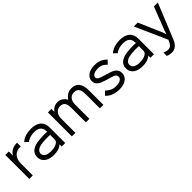

<svg xmlns="http://www.w3.org/2000/svg" viewBox="272 -1999 3572 3572"><g transform="rotate(-45 2058.5 -212.5)"><path d="M405 -539H375Q341 -539 306.5 -527Q272 -515 244.5 -488Q217 -461 199.5 -417.5Q182 -374 182 -311V0H90V-630H182V-521H184Q197 -550 219 -571.5Q241 -593 267.5 -607.5Q294 -622 324.5 -629.5Q355 -637 385 -637H405Z M1035 -410V0H943V-56H941Q899 -19 845.5 -4Q792 11 737 11Q689 11 643 1Q597 -9 561 -31.5Q525 -54 502.5 -91.5Q480 -129 480 -183Q480 -232 499 -266.5Q518 -301 550.5 -324Q583 -347 624.5 -360Q666 -373 710.5 -379Q755 -385 800 -386.5Q845 -388 883 -388Q900 -388 922 -387Q944 -386 953 -384L943 -395V-409Q943 -449 929 -476.5Q915 -504 891.5 -521Q868 -538 836.5 -545Q805 -552 770 -552Q744 -552 717.5 -549Q691 -546 665 -538.5Q639 -531 615 -519Q591 -507 572 -489L508 -552Q566 -601 630.5 -620Q695 -639 770 -639Q820 -639 868 -628Q916 -617 953 -590.5Q990 -564 1012.5 -520Q1035 -476 1035 -410ZM953 -304Q944 -305 924 -306Q904 -307 889 -307Q861 -307 827 -306.5Q793 -306 758 -303Q723 -300 689.5 -292.5Q656 -285 630 -271Q604 -257 588 -235.5Q572 -214 572 -183Q572 -151 588 -130.5Q604 -110 629 -98Q654 -86 683 -81Q712 -76 738 -76Q762 -76 797 -80Q832 -84 864.5 -96Q897 -108 920 -129Q943 -150 943 -184V-295Z M2040 -374 2039 0H1947V-350Q1947 -393 1943 -430Q1939 -467 1925.5 -494Q1912 -521 1886.5 -536.5Q1861 -552 1817 -552Q1779 -552 1751.5 -538Q1724 -524 1706 -500Q1688 -476 1679.5 -444.5Q1671 -413 1671 -379V0H1578V-374Q1578 -413 1573 -445.5Q1568 -478 1554 -502Q1540 -526 1515 -539.5Q1490 -553 1449 -553Q1417 -553 1390.5 -540Q1364 -527 1344.5 -503.5Q1325 -480 1314 -448Q1303 -416 1303 -378V0H1210V-630H1303V-551H1304Q1328 -591 1371.5 -615.5Q1415 -640 1467 -640Q1529 -640 1574.5 -608.5Q1620 -577 1643 -530H1645Q1675 -579 1725 -609.5Q1775 -640 1834 -640Q2040 -640 2040 -374Z M2705 -173Q2705 -138 2691 -105Q2677 -72 2647 -46.5Q2617 -21 2569 -5Q2521 11 2453 11Q2378 11 2305.5 -14Q2233 -39 2180 -97L2248 -165Q2301 -117 2347.5 -97Q2394 -77 2450 -77Q2534 -77 2573 -104Q2612 -131 2612 -169Q2612 -184 2607 -197Q2602 -210 2589.5 -221Q2577 -232 2555.5 -241.5Q2534 -251 2502 -260Q2497 -261 2480.5 -266Q2464 -271 2445.5 -276.5Q2427 -282 2411 -286.5Q2395 -291 2390 -293Q2348 -305 2313 -319.5Q2278 -334 2252.5 -354Q2227 -374 2212.5 -401Q2198 -428 2198 -464Q2198 -498 2213 -530Q2228 -562 2258.5 -586.5Q2289 -611 2336 -625.5Q2383 -640 2446 -640Q2521 -640 2583 -614.5Q2645 -589 2691 -538L2623 -470Q2591 -509 2547.5 -530.5Q2504 -552 2446 -552Q2405 -552 2375.5 -544.5Q2346 -537 2327.5 -525Q2309 -513 2300 -497.5Q2291 -482 2291 -467Q2291 -438 2322 -417.5Q2353 -397 2430 -376Q2435 -374 2449.5 -370Q2464 -366 2480.5 -360.5Q2497 -355 2511.5 -350.5Q2526 -346 2531 -345Q2625 -319 2665 -276.5Q2705 -234 2705 -173Z M3370 -410V0H3278V-56H3276Q3234 -19 3180.5 -4Q3127 11 3072 11Q3024 11 2978 1Q2932 -9 2896 -31.5Q2860 -54 2837.5 -91.5Q2815 -129 2815 -183Q2815 -232 2834 -266.5Q2853 -301 2885.5 -324Q2918 -347 2959.5 -360Q3001 -373 3045.5 -379Q3090 -385 3135 -386.5Q3180 -388 3218 -388Q3235 -388 3257 -387Q3279 -386 3288 -384L3278 -395V-409Q3278 -449 3264 -476.5Q3250 -504 3226.5 -521Q3203 -538 3171.5 -545Q3140 -552 3105 -552Q3079 -552 3052.5 -549Q3026 -546 3000 -538.5Q2974 -531 2950 -519Q2926 -507 2907 -489L2843 -552Q2901 -601 2965.5 -620Q3030 -639 3105 -639Q3155 -639 3203 -628Q3251 -617 3288 -590.5Q3325 -564 3347.5 -520Q3370 -476 3370 -410ZM3288 -304Q3279 -305 3259 -306Q3239 -307 3224 -307Q3196 -307 3162 -306.5Q3128 -306 3093 -303Q3058 -300 3024.5 -292.5Q2991 -285 2965 -271Q2939 -257 2923 -235.5Q2907 -214 2907 -183Q2907 -151 2923 -130.5Q2939 -110 2964 -98Q2989 -86 3018 -81Q3047 -76 3073 -76Q3097 -76 3132 -80Q3167 -84 3199.5 -96Q3232 -108 3255 -129Q3278 -150 3278 -184V-295Z M4102 -630 3817 68Q3789 137 3742 176Q3695 215 3635 215Q3564 215 3517 190V103Q3539 115 3567 121.5Q3595 128 3623 128Q3665 128 3695.5 95.5Q3726 63 3751 -1L3470 -630H3573L3769 -179L3796 -99H3798L3824 -179L3999 -630Z"/></g></svg>

Font: TypoPRO Sinkin Sans
Style: 400 Regular
Weight: 400
Designer: Keith Bates
Foundry: K-Type
Version: Sinkin Sans (version 1.0)  by Keith Bates   •   © 2014   www